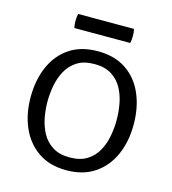

<svg xmlns="http://www.w3.org/2000/svg" viewBox="-106 -783 792 883"><g transform="rotate(15 290.0 -342.0)"><path d="M125 -271Q125 -234 132.2 -195.2Q139.5 -156.5 157.5 -123.2Q175.5 -90 207.8 -69.5Q240 -49 290 -49Q340 -49 372.2 -69.5Q404.5 -90 422.5 -123.2Q440.5 -156.5 447.5 -195.2Q454.5 -234 454.5 -271Q454.5 -308 447.5 -347Q440.5 -386 422.5 -419.2Q404.5 -452.5 372.2 -473Q340 -493.5 290 -493.5Q240 -493.5 207.8 -473Q175.5 -452.5 157.5 -419.2Q139.5 -386 132.2 -347Q125 -308 125 -271ZM45 -271Q45 -352.5 73 -416.8Q101 -481 155.5 -517.8Q210 -554.5 290 -554.5Q370.5 -554.5 425 -517.8Q479.5 -481 507.5 -416.8Q535.5 -352.5 535.5 -271Q535.5 -189.5 507 -125.5Q478.5 -61.5 423.8 -24.8Q369 12 290 12Q210.5 12 156 -25.2Q101.5 -62.5 73.2 -126.5Q45 -190.5 45 -271ZM157 -629.5Q153.5 -644 153.5 -662Q153.5 -680.5 157 -696.5H423Q425 -688.5 425.8 -680.8Q426.5 -673 426.5 -662Q426.5 -644 423 -629.5Z"/></g></svg>

Font: Signika SC
Style: Regular
Weight: 300
Designer: Anna Giedryś
Foundry: Anna Giedryś
Version: Version 2.000